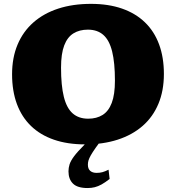

<svg xmlns="http://www.w3.org/2000/svg" viewBox="-20 -733 911 994"><path d="M451 -713Q541.5 -713 611.8 -688.5Q682 -664 730.2 -617.5Q778.5 -571 803.5 -503.5Q828.5 -436 828.5 -350Q828.5 -263.5 800.2 -195.8Q772 -128 718.5 -81.2Q665 -34.5 589.5 -10Q514 14.5 420 14.5Q329.5 14.5 259.2 -9.8Q189 -34 140.8 -80.5Q92.5 -127 67.5 -194.5Q42.5 -262 42.5 -348.5Q42.5 -434.5 71 -502.2Q99.5 -570 153 -617Q206.5 -664 281.8 -688.5Q357 -713 451 -713ZM436.5 -118.5Q480 -118.5 511 -137.8Q542 -157 558.5 -200.2Q575 -243.5 575 -315.5Q575 -408.5 560.5 -466.8Q546 -525 515 -552.2Q484 -579.5 435 -579.5Q391.5 -579.5 360.2 -560.2Q329 -541 312.5 -498Q296 -455 296 -383Q296 -290 310.5 -231.8Q325 -173.5 356.2 -146Q387.5 -118.5 436.5 -118.5ZM475 32.5Q458.5 56 450 71.2Q441.5 86.5 438.2 97.2Q435 108 435 119.5Q435 141 447 151.5Q459 162 480 162Q496 162 509.5 158.5Q523 155 542 145.5L547.5 193.5Q524.5 211.5 506 221.8Q487.5 232 470.5 236.2Q453.5 240.5 433.5 240.5Q381 240.5 357.8 217.5Q334.5 194.5 334.5 154Q334.5 136 340.2 117.8Q346 99.5 363.5 76Q381 52.5 416 17.5L477.5 -42H529Z"/></svg>

Font: Newsreader 9pt ExtraBold
Style: Regular
Weight: 800
Designer: Hugues Gentile
Foundry: Production Type
Version: Version 1.003